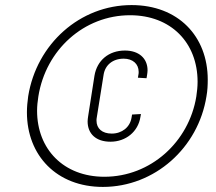

<svg xmlns="http://www.w3.org/2000/svg" viewBox="-20 -728 852 756"><path d="M385 8C589 8 761 -146 793 -349C797 -371 798 -393 798 -414C798 -586 681 -708 498 -708C295 -708 124 -555 91 -349C88 -327 86 -307 86 -286C86 -115 204 8 385 8ZM391 -32C230 -32 126 -141 126 -292C126 -310 128 -329 131 -348C160 -532 311 -668 492 -668C653 -668 758 -560 758 -406C758 -387 756 -368 753 -348C724 -169 573 -32 391 -32ZM415 -170C475 -170 524 -209 533 -268L535 -279L500 -277L498 -265C492 -227 460 -202 420 -202C382 -202 360 -222 360 -253C360 -257 360 -261 361 -265L388 -434C394 -472 424 -497 467 -497C502 -497 526 -477 526 -445C526 -441 526 -438 525 -434L523 -422L557 -420L559 -432C560 -439 561 -445 561 -451C561 -499 526 -529 472 -529C408 -529 362 -490 352 -430L327 -270C326 -263 325 -256 325 -250C325 -201 358 -170 415 -170Z"/></svg>

Font: Arthouse Owned Light
Style: Italic
Weight: 300
Italic angle: -10°
Designer: Jeremy Tribby
Foundry: Tribby Type
Version: Version 1.000;PS 001.000;hotconv 1.0.88;makeotf.lib2.5.64775